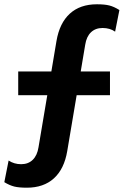

<svg xmlns="http://www.w3.org/2000/svg" viewBox="-49 -749 578 897"><path d="M403.8 -729Q439.9 -729 461.9 -723.4Q483.9 -717.8 508.8 -702.1L488.8 -601.1Q464.8 -618.2 430.2 -618.2Q397 -618.2 376 -598.1Q355 -578.1 349.1 -540L328.1 -415H464.8V-304.2H309.1L265.1 -43Q251 40.5 202.9 84.2Q154.8 127.9 76.2 127.9Q40 127.9 18.1 122.6Q-3.9 117.2 -28.8 102.1L-8.8 1Q17.1 18.1 49.8 18.1Q83 18.1 104 -2.4Q125 -22.9 130.9 -61L171.9 -304.2H36.1V-415H190.9L214.8 -557.1Q229 -641.1 277.1 -685.1Q325.2 -729 403.8 -729Z"/></svg>

Font: Human Sans
Style: Bold
Weight: 700
Designer: Tim Radville
Foundry: Continuum
Version: Version 1.000;FEAKit 1.0